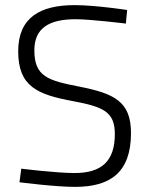

<svg xmlns="http://www.w3.org/2000/svg" viewBox="-20 -722 581 749"><path d="M476 -683C476 -683 352 -702 271 -702C137 -702 51 -654 51 -522C51 -384 126 -353 267 -327C383 -305 428 -286 428 -199C428 -92 375 -47 271 -47C200 -47 63 -64 63 -64L56 -11C56 -11 194 7 273 7C410 7 491 -49 491 -203C491 -326 426 -357 290 -384C167 -408 114 -423 114 -526C114 -612 171 -647 275 -647C333 -647 471 -630 471 -630L476 -683Z"/></svg>

Font: RazerF5 Light
Style: Regular
Weight: 300
Foundry: Razer Inc.
Version: Version 2